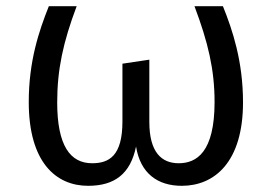

<svg xmlns="http://www.w3.org/2000/svg" viewBox="-20 -588 879 621"><path d="M701 -568H609C653 -451 674 -363 674 -258C674 -96 616 -60 558 -60C502 -60 463 -96 463 -194V-395L376 -382V-195C376 -84 333 -60 278 -60C207 -60 165 -117 165 -257C165 -363 184 -451 228 -568H138C106 -488 73 -390 73 -258C73 -63 161 13 265 13C351 13 402 -26 420 -114C434 -27 490 13 568 13C674 13 766 -64 766 -257C766 -390 732 -491 701 -568Z"/></svg>

Font: Glow Sans SC Normal Book
Style: Regular
Weight: 500
Designer: Ryoko NISHIZUKA (kana, bopomofo & ideographs); Paul D. Hunt (Latin, Greek & Cyrillic); Sandoll Communications, Soo-young
Version: Version 0.93